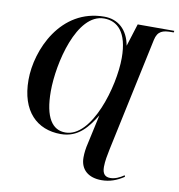

<svg xmlns="http://www.w3.org/2000/svg" viewBox="-100 -816 1067 1147"><g transform="rotate(10 433.0 -242.5)"><path d="M592 240C641 240 683 225 727 196L724 187C698 205 670 218 641 218C611 218 593 202 593 159C593 124 601 85 608 51L755 -639C767 -696 800 -704 851 -704H864L866 -714H644L601 -577C584 -672 524 -725 440 -725C176 -725 59 -457 59 -275C59 -85 160 11 304 11C413 11 466 -65 513 -139L474 39C467 67 463 97 463 125C463 200 514 240 592 240ZM330 -3C251 -3 202 -71 202 -231C202 -400 275 -714 441 -714C521 -714 585 -657 585 -500C585 -325 490 -3 330 -3Z"/></g></svg>

Font: Noto Serif Display SemiBold
Style: Italic
Weight: 600
Italic angle: -12°
Designer: Monotype Design Team
Foundry: Monotype Imaging Inc.
Version: Version 2.009